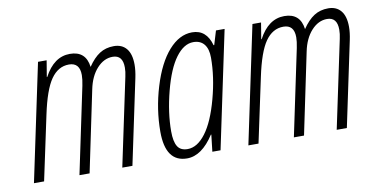

<svg xmlns="http://www.w3.org/2000/svg" viewBox="-59 -693 1660 856"><g transform="rotate(-10 771.0 -265.0)"><path d="M523.9 -438Q523.9 -494.1 478 -494.1Q438.5 -494.1 407 -459.5Q375.5 -424.8 363.8 -367.2L287.1 0H241.2L323.2 -390.1Q329.1 -418.9 329.1 -438Q329.1 -494.1 280.3 -494.1Q231.4 -494.1 198.7 -447.3Q166 -400.4 143.1 -291L81.1 0H35.2L147 -529.8H186L173.8 -456.1H175.8Q220.2 -540 292.5 -540Q364.7 -540 374 -466.8Q399.4 -504.4 427 -522.2Q454.6 -540 491.5 -540Q528.3 -540 548.6 -515.4Q568.8 -490.7 568.8 -442.9Q568.8 -416.5 562 -383.8L481 0H435.1L519 -397Q523.9 -418.5 523.9 -438Z M727.5 9.8Q629.9 9.8 629.9 -127.9Q629.9 -229 660.4 -329.6Q690.9 -430.2 739.5 -485.1Q788.1 -540 845.7 -540Q910.6 -540 930.7 -466.8H933.6L952.6 -529.8H991.7L879.9 0H842.8L851.6 -76.2H849.6Q793.9 9.8 727.5 9.8ZM736.8 -30.8Q780.8 -30.8 818.8 -81.3Q856.9 -131.8 883.3 -229.5Q909.7 -327.1 909.7 -414.1Q909.7 -454.1 892.6 -475.1Q875.5 -496.1 843.8 -496.1Q800.8 -496.1 764.2 -446.8Q727.5 -397.5 702.6 -301.3Q677.7 -205.1 677.7 -121.1Q677.7 -75.2 691.2 -53Q704.6 -30.8 736.8 -30.8Z M1494.6 -438Q1494.6 -494.1 1448.7 -494.1Q1409.2 -494.1 1377.7 -459.5Q1346.2 -424.8 1334.5 -367.2L1257.8 0H1211.9L1293.9 -390.1Q1299.8 -418.9 1299.8 -438Q1299.8 -494.1 1251 -494.1Q1202.1 -494.1 1169.4 -447.3Q1136.7 -400.4 1113.8 -291L1051.8 0H1005.9L1117.7 -529.8H1156.7L1144.5 -456.1H1146.5Q1190.9 -540 1263.2 -540Q1335.4 -540 1344.7 -466.8Q1370.1 -504.4 1397.7 -522.2Q1425.3 -540 1462.2 -540Q1499 -540 1519.3 -515.4Q1539.6 -490.7 1539.6 -442.9Q1539.6 -416.5 1532.7 -383.8L1451.7 0H1405.8L1489.7 -397Q1494.6 -418.5 1494.6 -438Z"/></g></svg>

Font: Open Sans Hebrew Condensed Light
Style: Italic
Weight: 300
Width: 3
Italic angle: -12°
Foundry: Ascender Corporation, Yanek Iontef
Version: Version 2.001;PS 002.001;hotconv 1.0.70;makeotf.lib2.5.58329